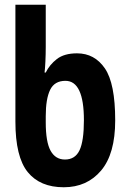

<svg xmlns="http://www.w3.org/2000/svg" viewBox="-20 -780 540 810"><path d="M466 -272Q466 -428 422.5 -491.5Q379 -555 305 -555Q251 -555 220 -531Q189 -507 173 -474H168Q170 -489 171.5 -520Q173 -551 173 -582V-760H45V-267Q45 -118 97 -54Q149 10 249 10Q347 10 406.5 -60.5Q466 -131 466 -272ZM173 -264V-290Q173 -363 191.5 -401Q210 -439 256 -439Q334 -439 334 -273Q334 -185 315.5 -146Q297 -107 254 -107Q214 -107 193.5 -144Q173 -181 173 -264Z"/></svg>

Font: Noto Sans Mono UI Condensed
Style: Bold
Weight: 700
Width: 3
Designer: Monotype Design team
Foundry: Monotype Imaging Inc.
Version: 1.000